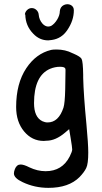

<svg xmlns="http://www.w3.org/2000/svg" viewBox="-20 -697 491 923"><path d="M101.6 -627H99.6Q100.6 -639.6 110.4 -648.9Q120.1 -658.2 132.8 -658.2Q145.5 -658.2 155.3 -648.9Q165 -639.6 166 -627Q168 -601.6 184.6 -583Q196.3 -570.3 210.9 -569.3Q217.8 -569.3 225.6 -572.3Q242.2 -582 254.9 -603Q267.6 -624 267.6 -643.6Q269.5 -664.1 287.1 -672.9Q295.9 -676.8 304.2 -676.8Q312.5 -676.8 320.3 -672.9Q335 -665 335 -647.5Q335 -598.6 303.7 -552.7Q276.4 -511.7 229.5 -504.9Q220.7 -503.9 211.9 -502.9Q169.9 -502.9 139.6 -535.2Q102.5 -573.2 101.6 -627ZM225.6 -457Q233.4 -459 252 -459Q293.9 -459 328.1 -441.4Q330.1 -440.4 335 -438.5Q366.2 -424.8 372.1 -414.1Q378.9 -401.4 379.9 -337.9Q379.9 -328.1 379.9 -323.2Q381.8 -241.2 395.5 -99.6Q404.3 -4.9 404.3 36.1Q404.3 90.8 394.5 110.8Q384.8 130.9 362.3 154.3Q310.5 206.1 212.9 206.1Q146.5 206.1 88.9 178.7Q46.9 159.2 46.9 136.7Q46.9 127.9 51.8 115.2Q60.5 93.8 79.1 93.8Q94.7 93.8 121.1 107.4Q160.2 126 199.2 126Q279.3 126 315.4 54.7Q327.1 31.2 327.1 21.5Q327.1 11.7 319.3 -35.2L312.5 -76.2L293 -59.6Q247.1 -20.5 203.1 -20.5Q201.2 -20.5 196.8 -20Q192.4 -19.5 190.4 -19.5Q133.8 -19.5 95.7 -65.4Q57.6 -111.3 57.6 -182.6Q57.6 -295.9 106.4 -369.1Q153.3 -439.5 225.6 -457ZM293.9 -367.2Q291 -376 268.6 -376Q244.1 -376 220.7 -366.2Q143.6 -333 143.6 -201.2Q143.6 -133.8 183.6 -114.3Q196.3 -108.4 209 -108.4Q261.7 -108.4 285.2 -179.7Q292 -201.2 293.5 -268.1Q294.9 -335 294.9 -358.4Q294.9 -366.2 293.9 -367.2Z"/></svg>

Font: sage sans
Style: Regular
Weight: 400
Version: Version 001.032